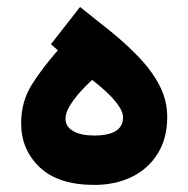

<svg xmlns="http://www.w3.org/2000/svg" viewBox="-20 -523 531 541"><path d="M143.1 -381.3 123.5 -398.4 205.6 -503.4Q249.5 -468.8 293 -433.6Q336.4 -398.4 372.3 -360.8Q408.2 -323.2 429.7 -281.7Q451.2 -240.2 451.2 -193.4Q451.2 -133.8 424.8 -90.8Q398.4 -47.9 352.1 -24.9Q305.7 -2 245.6 -2Q144.5 -2 92 -51.5Q39.6 -101.1 39.6 -175.8Q39.6 -236.8 69.6 -284.4Q99.6 -332 143.1 -381.3ZM326.7 -192.4Q326.7 -208 312.7 -227.3Q298.8 -246.6 278.6 -265.1Q258.3 -283.7 239.7 -297.9Q222.7 -282.7 205.3 -263.2Q188 -243.7 176.3 -224.1Q164.6 -204.6 164.6 -188.5Q164.6 -166 186.3 -153.6Q208 -141.1 245.1 -141.1Q326.7 -141.1 326.7 -192.4Z"/></svg>

Font: Vazirmatn FD ExtraBold
Style: Regular
Weight: 800
Designer: Saber Rastikerdar
Foundry: Saber Rastikerdar
Version: Version 33.003